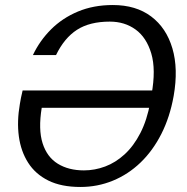

<svg xmlns="http://www.w3.org/2000/svg" viewBox="-20 -732 745 764"><path d="M300 12Q224 12 172.5 -13.5Q121 -39 92 -84.5Q63 -130 55 -189.5Q47 -249 59 -318Q61 -330 63.5 -343Q66 -356 70 -372H608L596 -303H146Q132 -217 149.5 -162Q167 -107 210 -80.5Q253 -54 314 -54Q357 -54 398.5 -69.5Q440 -85 476 -118Q512 -151 538.5 -202.5Q565 -254 578 -325L583 -356Q601 -455 582 -519Q563 -583 519.5 -614.5Q476 -646 417 -646Q337 -646 286.5 -613.5Q236 -581 203 -513H111Q138 -570 183 -615Q228 -660 290 -686Q352 -712 429 -712Q521 -712 581.5 -666.5Q642 -621 666 -539.5Q690 -458 671 -350Q656 -266 622 -199Q588 -132 539 -85Q490 -38 429 -13Q368 12 300 12Z"/></svg>

Font: DM Sans 9pt
Style: Italic
Weight: 400
Italic angle: -10°
Designer: Colophon Foundry, Jonny Pinhorn
Foundry: Colophon Foundry
Version: Version 4.004